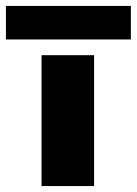

<svg xmlns="http://www.w3.org/2000/svg" viewBox="-40 -627 461 647"><path d="M100 0V-441H277V0ZM-20 -494V-607H401V-494Z"/></svg>

Font: Teachers ExtraBold
Style: Regular
Weight: 800
Designer: Alfredo Marco Pradil, Chank Diesel
Version: Version 1.001